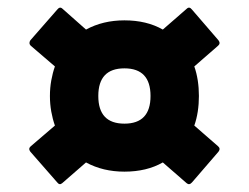

<svg xmlns="http://www.w3.org/2000/svg" viewBox="-20 -564 649 500"><path d="M142 -87Q135 -81 129 -89L59 -169Q53 -177 60 -183L123 -237Q117 -254 113.5 -273.5Q110 -293 110 -314Q110 -335 113.5 -354.5Q117 -374 123 -391L60 -445Q54 -451 59 -459L129 -539Q136 -548 143 -541L204 -487Q226 -499 251 -505Q276 -511 304 -511Q333 -511 358 -505Q383 -499 404 -487L466 -541Q473 -548 480 -539L549 -459Q555 -451 548 -445L486 -391Q492 -374 495 -354.5Q498 -335 498 -314Q498 -293 495 -273.5Q492 -254 486 -237L548 -183Q555 -177 549 -169L480 -89Q473 -81 466 -87L404 -141Q383 -129 358 -123Q333 -117 304 -117Q276 -117 251 -123Q226 -129 204 -141ZM304 -242Q372 -242 372 -314Q372 -386 304 -386Q236 -386 236 -314Q236 -242 304 -242Z"/></svg>

Font: Sofia Sans Semi Condensed Black
Style: Regular
Weight: 900
Designer: Botio Nikoltchev, Ani Petrova
Foundry: lettersoup
Version: Version 4.100; ttfautohint (v1.8.4.7-5d5b)